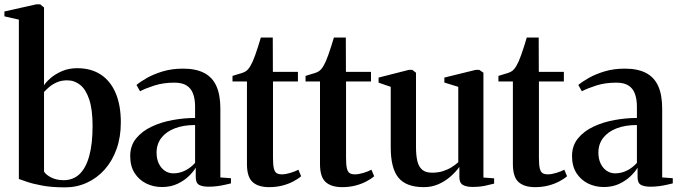

<svg xmlns="http://www.w3.org/2000/svg" viewBox="-26 -838 3080 870"><path d="M-6 -764V-786L139 -818.5H156L173.5 -804V-451.5Q182 -465.5 202.8 -483.8Q223.5 -502 254.5 -515.5Q285.5 -529 324 -529Q386 -529 430 -500.5Q474 -472 497.8 -417Q521.5 -362 521.5 -283Q521.5 -216.5 502 -162.2Q482.5 -108 447.8 -69.2Q413 -30.5 367.2 -9.8Q321.5 11 269 11Q208.5 11 164.5 2.8Q120.5 -5.5 94 -15Q67.5 -24.5 59.5 -27V-749ZM279 -474Q252 -474 231.2 -464.8Q210.5 -455.5 196.2 -443Q182 -430.5 173.5 -421V-60.5Q182.5 -45.5 206.5 -33.5Q230.5 -21.5 262 -21.5Q305.5 -21.5 334.5 -49.2Q363.5 -77 378.5 -131.8Q393.5 -186.5 393.5 -267Q393.5 -342 378.2 -387.5Q363 -433 337 -453.5Q311 -474 279 -474Z M708 9.5Q669.5 9.5 636.8 -6.5Q604 -22.5 584 -53.8Q564 -85 564 -131Q564 -178 591 -211Q618 -244 661.8 -264.5Q705.5 -285 757.2 -294.2Q809 -303.5 858 -303.5V-355Q858 -388 849.2 -412.5Q840.5 -437 820.2 -450.2Q800 -463.5 764.5 -463.5Q714.5 -463.5 674.5 -450.8Q634.5 -438 608.5 -424.5L592.5 -453Q609.5 -467.5 639.8 -484.8Q670 -502 711.5 -514.5Q753 -527 803.5 -527Q861.5 -527 899 -507.5Q936.5 -488 954.5 -448Q972.5 -408 972.5 -346.5V-34L1020.5 -30.5V-7Q1009.5 -4.5 993.5 -0.8Q977.5 3 958.2 5.5Q939 8 919.5 8Q891 8 876 -0.5Q861 -9 861 -35.5V-78.5Q851.5 -61.5 830.5 -40.8Q809.5 -20 778.5 -5.2Q747.5 9.5 708 9.5ZM759 -52.5Q787.5 -52.5 813 -65.2Q838.5 -78 858 -100V-271.5Q804.5 -271.5 765.5 -256.2Q726.5 -241 705 -213Q683.5 -185 683.5 -146.5Q683.5 -117.5 693.8 -96.5Q704 -75.5 721.2 -64Q738.5 -52.5 759 -52.5Z M1193 10Q1144.5 10 1118.8 -13Q1093 -36 1093 -94.5V-469H1027.5V-494Q1035.5 -497 1046.5 -500Q1057.5 -503 1068.2 -506.5Q1079 -510 1085 -513.5Q1093 -518 1099 -525.2Q1105 -532.5 1110 -541.8Q1115 -551 1119.5 -560.5Q1124.5 -571.5 1131 -590Q1137.5 -608.5 1144.2 -629.5Q1151 -650.5 1156 -668H1210L1210.5 -512.5H1324V-469H1211V-123Q1211 -90.5 1215 -74.5Q1219 -58.5 1228 -53.2Q1237 -48 1251.5 -48Q1268.5 -48 1290.5 -54.8Q1312.5 -61.5 1326 -69L1338.5 -39.5Q1325 -27.5 1303.2 -16Q1281.5 -4.5 1253.8 2.8Q1226 10 1193 10Z M1524 10Q1475.5 10 1449.8 -13Q1424 -36 1424 -94.5V-469H1358.5V-494Q1366.5 -497 1377.5 -500Q1388.5 -503 1399.2 -506.5Q1410 -510 1416 -513.5Q1424 -518 1430 -525.2Q1436 -532.5 1441 -541.8Q1446 -551 1450.5 -560.5Q1455.5 -571.5 1462 -590Q1468.5 -608.5 1475.2 -629.5Q1482 -650.5 1487 -668H1541L1541.5 -512.5H1655V-469H1542V-123Q1542 -90.5 1546 -74.5Q1550 -58.5 1559 -53.2Q1568 -48 1582.5 -48Q1599.5 -48 1621.5 -54.8Q1643.5 -61.5 1657 -69L1669.5 -39.5Q1656 -27.5 1634.2 -16Q1612.5 -4.5 1584.8 2.8Q1557 10 1524 10Z M2114.5 9Q2087 9 2071.2 -0.2Q2055.5 -9.5 2055.5 -35.5V-81.5Q2039.5 -59.5 2015.5 -38.2Q1991.5 -17 1961 -3.5Q1930.5 10 1894.5 10Q1815 10 1779.8 -32.5Q1744.5 -75 1744.5 -170V-444.5L1689.5 -463.5V-486.5L1827 -521.5H1842L1859 -508.5V-172.5Q1859 -134 1865.2 -108Q1871.5 -82 1887.2 -68.8Q1903 -55.5 1932 -55.5Q1959 -55.5 1981 -62.5Q2003 -69.5 2020.2 -80.2Q2037.5 -91 2050.5 -103V-444.5L1987.5 -464V-486.5L2130 -521.5H2145.5L2164.5 -508.5V-33.5L2213 -30V-6Q2196 -1.5 2171.5 3.8Q2147 9 2114.5 9Z M2398 10Q2349.5 10 2323.8 -13Q2298 -36 2298 -94.5V-469H2232.5V-494Q2240.5 -497 2251.5 -500Q2262.5 -503 2273.2 -506.5Q2284 -510 2290 -513.5Q2298 -518 2304 -525.2Q2310 -532.5 2315 -541.8Q2320 -551 2324.5 -560.5Q2329.5 -571.5 2336 -590Q2342.5 -608.5 2349.2 -629.5Q2356 -650.5 2361 -668H2415L2415.5 -512.5H2529V-469H2416V-123Q2416 -90.5 2420 -74.5Q2424 -58.5 2433 -53.2Q2442 -48 2456.5 -48Q2473.5 -48 2495.5 -54.8Q2517.5 -61.5 2531 -69L2543.5 -39.5Q2530 -27.5 2508.2 -16Q2486.5 -4.5 2458.8 2.8Q2431 10 2398 10Z M2710 9.5Q2671.5 9.5 2638.8 -6.5Q2606 -22.5 2586 -53.8Q2566 -85 2566 -131Q2566 -178 2593 -211Q2620 -244 2663.8 -264.5Q2707.5 -285 2759.2 -294.2Q2811 -303.5 2860 -303.5V-355Q2860 -388 2851.2 -412.5Q2842.5 -437 2822.2 -450.2Q2802 -463.5 2766.5 -463.5Q2716.5 -463.5 2676.5 -450.8Q2636.5 -438 2610.5 -424.5L2594.5 -453Q2611.5 -467.5 2641.8 -484.8Q2672 -502 2713.5 -514.5Q2755 -527 2805.5 -527Q2863.5 -527 2901 -507.5Q2938.5 -488 2956.5 -448Q2974.5 -408 2974.5 -346.5V-34L3022.5 -30.5V-7Q3011.5 -4.5 2995.5 -0.8Q2979.5 3 2960.2 5.5Q2941 8 2921.5 8Q2893 8 2878 -0.5Q2863 -9 2863 -35.5V-78.5Q2853.5 -61.5 2832.5 -40.8Q2811.5 -20 2780.5 -5.2Q2749.5 9.5 2710 9.5ZM2761 -52.5Q2789.5 -52.5 2815 -65.2Q2840.5 -78 2860 -100V-271.5Q2806.5 -271.5 2767.5 -256.2Q2728.5 -241 2707 -213Q2685.5 -185 2685.5 -146.5Q2685.5 -117.5 2695.8 -96.5Q2706 -75.5 2723.2 -64Q2740.5 -52.5 2761 -52.5Z"/></svg>

Font: Merriweather 120pt SemiBold
Style: Regular
Weight: 600
Version: Version 2.100